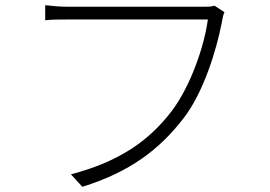

<svg xmlns="http://www.w3.org/2000/svg" viewBox="-20 -711 1040 739"><path d="M806 -689C791 -685 780 -685 767 -685H243C210 -685 181 -688 154 -691V-633C179 -636 206 -636 242 -636H780C767 -535 714 -381 642 -285C557 -173 444 -90 253 -40L297 8C483 -50 594 -137 685 -254C762 -352 813 -516 834 -626C837 -645 839 -653 844 -664Z"/></svg>

Font: Spoqa Han Sans Neo Light
Style: Regular
Weight: 300
Designer: [Spoqa Han Sans Neo] Dong-huui Kim ___ Younghwa Kang ___ Yujin Lee ___ [Noto Sans] Ryoko NISHIZUKA ____ (kana & ideograp
Foundry: Spoqa (http://www.spoqa-han-sans.com)
Version: Version 1.100;hotconv 1.0.109;makeotfexe 2.5.65596